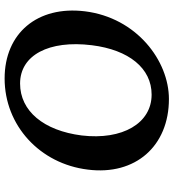

<svg xmlns="http://www.w3.org/2000/svg" viewBox="20 -761 752 832"><g transform="rotate(-90 396.0 -345.0)"><path d="M383 11C548 11 735 -128 763 -353C788 -559 668 -701 472 -701C268 -701 102 -548 77 -340C51 -134 179 11 383 11ZM225 -367C246 -532 331 -634 450 -634C573 -634 639 -509 616 -323C596 -162 516 -64 402 -64C278 -64 204 -190 225 -367Z"/></g></svg>

Font: TPK Tissa Web SemiBold
Style: Italic
Weight: 600
Italic angle: -7°
Designer: Jacques Le Bailly, Suppakit Chalermlarp | Katatrad Co.,Ltd.
Foundry: Jacques Le Bailly, Cadson Demak Co.,Ltd.
Version: Version 5.000;Glyphs 3.1.2 (3151)